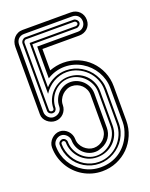

<svg xmlns="http://www.w3.org/2000/svg" viewBox="-142 -827 704 902"><g transform="rotate(-20 210.5 -376.0)"><path d="M281 -356Q281 -370.6 275.4 -383.2Q269.8 -395.8 260.3 -405.2Q250.7 -414.6 237.9 -419.8Q225.1 -425 210.9 -425Q197.5 -425 185.1 -419.3Q172.6 -413.6 163.1 -404.1Q153.6 -394.5 147.8 -382Q142.1 -369.4 142.1 -356Q142.1 -344 137.7 -333.3Q133.3 -322.5 125.6 -314.5Q117.9 -306.4 107.4 -301.8Q96.9 -297.1 85 -297.1Q74 -297.1 63.5 -301.1Q53 -305.2 44.6 -312.4Q36.1 -319.6 31 -329.5Q25.9 -339.4 25.9 -351.1V-688Q25.9 -701.2 30 -712.8Q34.2 -724.4 41.9 -733Q49.6 -741.7 60.5 -746.8Q71.5 -752 85 -752H325.9Q338.6 -752 349.5 -747.6Q360.4 -743.2 368.3 -735.2Q376.2 -727.3 380.6 -716.6Q385 -705.8 385 -693.1Q385 -680.2 380.4 -669.7Q375.7 -659.2 367.8 -651.7Q359.9 -644.3 349.1 -640.1Q338.4 -636 325.9 -636H142.1V-529.1Q158.7 -535.2 175.8 -538.6Q192.9 -542 210.9 -542Q250 -542 283.9 -527.6Q317.9 -513.2 343 -488Q368.2 -462.9 382.6 -429Q397 -395 397 -356L397.2 -185.8Q397.2 -146.7 382.8 -112.8Q368.4 -78.9 343.3 -53.7Q318.1 -28.6 284.2 -14.2Q250.2 0.2 211.2 0.2Q185.3 0.2 161.6 -6.5Q137.9 -13.2 117.4 -25.3Q96.9 -37.4 80.1 -54.4Q63.2 -71.5 51.3 -92.2Q39.3 -112.8 32.7 -136.5Q26.1 -160.2 26.1 -185.8Q26.1 -197.5 31 -208.1Q35.9 -218.8 44.1 -226.8Q52.2 -234.9 62.9 -239.7Q73.5 -244.6 85.2 -244.6Q97.2 -244.6 107.5 -239.6Q117.9 -234.6 125.6 -226.4Q133.3 -218.3 137.7 -207.6Q142.1 -197 142.1 -185.8Q142.1 -171.4 148.1 -158.8Q154.1 -146.2 163.8 -137Q173.6 -127.7 185.9 -122.2Q198.2 -116.7 211.2 -116.7Q225.3 -116.7 238 -121.9Q250.7 -127.2 260.3 -136.6Q269.8 -146 275.4 -158.6Q281 -171.1 281 -185.8ZM85 -731.9Q75.9 -731.9 68.7 -728.9Q61.5 -725.8 56.4 -720.6Q51.3 -715.3 48.6 -708Q45.9 -700.7 45.9 -691.9Q45.9 -668.2 45.8 -640.6Q45.7 -613 45.7 -583.6Q45.7 -554.2 45.4 -523.9Q45.2 -493.7 45.2 -464.2Q45.2 -434.8 45 -407.2Q44.9 -379.6 44.9 -356Q44.9 -348.4 47.9 -341.4Q50.8 -334.5 55.9 -329Q61 -323.5 67.7 -320.2Q74.5 -316.9 82 -316.9Q90.3 -316.9 97.9 -319.6Q105.5 -322.3 111.3 -327.4Q117.2 -332.5 120.6 -339.7Q124 -346.9 124 -356Q124 -374 130.9 -390.1Q137.7 -406.2 149.5 -418.5Q161.4 -430.7 177.1 -437.9Q192.9 -445.1 210.9 -445.1Q229.2 -445.1 245.5 -437.9Q261.7 -430.7 273.8 -418.5Q285.9 -406.2 293 -390.1Q300 -374 300 -356V-185.8Q300 -171.9 296.3 -159.3Q292.5 -146.7 285.3 -136.2Q278.1 -125.7 267.9 -117.7Q257.8 -109.6 245.1 -104.7Q236.1 -101.1 228.5 -98.9Q220.9 -96.7 211.2 -96.7Q192.4 -96.7 176.4 -104.1Q160.4 -111.6 148.8 -123.9Q137.2 -136.2 130.6 -152.3Q124 -168.5 124 -185.8Q124 -193.4 120.7 -200.3Q117.4 -207.3 112.1 -212.8Q106.7 -218.3 99.7 -221.6Q92.8 -224.9 85.2 -224.9Q77.4 -224.9 70.1 -221.7Q62.7 -218.5 57.3 -213.1Q51.8 -207.8 48.5 -200.7Q45.2 -193.6 45.2 -185.8Q45.2 -162.8 51 -141.6Q56.9 -120.4 67.7 -101.9Q78.6 -83.5 93.8 -68.4Q108.9 -53.2 127.3 -42.4Q145.8 -31.5 167 -25.6Q188.2 -19.8 211.2 -19.8Q237.3 -19.8 260.9 -26.7Q284.4 -33.7 304.2 -46.9Q324 -60.1 339.5 -79Q355 -97.9 365.2 -121.8Q371.8 -137.7 375.5 -153.1Q379.2 -168.5 379.2 -185.8L378.9 -356Q378.9 -377.7 372.9 -398.4Q366.9 -419.2 356.1 -437.7Q345.2 -456.3 330 -471.7Q314.7 -487.1 296 -498.3Q277.3 -509.5 255.7 -515.7Q234.1 -522 210.9 -522Q187.5 -522 165 -515.4Q142.6 -508.8 123 -496.1V-655H325.9Q334.2 -655 341.3 -657.8Q348.4 -660.6 353.6 -665.8Q358.9 -670.9 361.9 -677.9Q365 -684.8 365 -693.1Q365 -701.7 362.2 -708.9Q359.4 -716.1 354.2 -721.2Q349.1 -726.3 341.9 -729.1Q334.7 -731.9 325.9 -731.9ZM360.1 -185.8Q360.1 -165 354.5 -146Q348.9 -127 338.9 -110.5Q328.9 -94 314.9 -80.7Q301 -67.4 284.4 -57.9Q267.8 -48.3 249.3 -43.1Q230.7 -37.8 211.2 -37.8Q190.7 -37.8 171.8 -43.2Q152.8 -48.6 136.6 -58.2Q120.4 -67.9 106.9 -81.4Q93.5 -95 84.1 -111.5Q74.7 -127.9 69.5 -146.7Q64.2 -165.5 64.2 -185.8Q64.2 -189.9 65.9 -193.6Q67.6 -197.3 70.6 -200Q73.5 -202.6 77.3 -204.2Q81.1 -205.8 85.2 -205.8Q88.9 -205.8 92.5 -204.1Q96.2 -202.4 99 -199.6Q101.8 -196.8 103.5 -193.1Q105.2 -189.5 105.2 -185.8Q105.2 -163.6 113.9 -143.9Q122.6 -124.3 137.2 -109.5Q151.9 -94.7 171 -86.2Q190.2 -77.6 211.2 -77.6Q233.2 -77.6 252.8 -86.3Q272.5 -95 287.2 -109.9Q302 -124.8 310.5 -144.4Q319.1 -164.1 319.1 -185.8V-356Q319.1 -377.7 310.3 -397.3Q301.5 -417 286.7 -431.8Q272 -446.5 252.3 -455.3Q232.7 -464.1 210.9 -464.1Q188.5 -464.1 169.1 -455.1Q149.7 -446 135.4 -430.8Q121.1 -415.5 113 -395.6Q105 -375.7 105 -354Q103.5 -345.7 98.4 -340.8Q93.3 -335.9 85 -335.9Q80.8 -335.9 76.9 -337.4Q73 -338.9 69.8 -341.4Q66.7 -344 64.8 -347.8Q63 -351.6 63 -356V-691.9Q63 -696 64.8 -700.2Q66.7 -704.3 69.8 -707.6Q73 -710.9 76.9 -713Q80.8 -715.1 85 -715.1H325.9Q330.1 -715.1 334 -713.3Q337.9 -711.4 341.1 -708.3Q344.2 -705.1 346.1 -701.2Q347.9 -697.3 347.9 -693.1Q347.9 -689.5 345.8 -685.8Q343.8 -682.1 340.6 -679.3Q337.4 -676.5 333.5 -674.8Q329.6 -673.1 325.9 -673.1H105V-458Q125.5 -480 153.1 -491.9Q180.7 -503.9 210.9 -503.9Q231 -503.9 249.8 -498.5Q268.6 -493.2 285.2 -483.5Q301.8 -473.9 315.6 -460.3Q329.3 -446.8 339.2 -430.3Q349.1 -413.8 354.6 -395Q360.1 -376.2 360.1 -356ZM350.1 -356Q350.1 -384.5 339.1 -409.8Q328.1 -435.1 309.1 -454Q290 -472.9 264.8 -484Q239.5 -495.1 210.9 -495.1Q193.4 -495.1 176.6 -490.4Q159.9 -485.6 144.9 -477.1Q129.9 -468.5 117.2 -456.2Q104.5 -443.8 95 -429V-683.1H325.9Q329.8 -683.1 333.9 -686.2Q337.9 -689.2 337.9 -693.1Q337.9 -697.5 334.2 -701.3Q330.6 -705.1 325.9 -705.1H85Q80.6 -705.1 76.8 -700.8Q73 -696.5 73 -691.9V-356Q73 -350.8 76.8 -348.4Q80.6 -345.9 85 -345.9Q88.9 -345.9 91.9 -348.4Q95 -350.8 95 -356Q95 -379.6 104.2 -400.6Q113.5 -421.6 129.4 -437.5Q145.3 -453.4 166.3 -462.6Q187.3 -471.9 210.9 -471.9Q235.8 -471.9 257.3 -463.3Q278.8 -454.6 294.8 -439.1Q310.8 -423.6 319.9 -402.3Q329.1 -381.1 329.1 -356V-185.8Q329.1 -160.6 319.9 -139.4Q310.8 -118.2 294.8 -102.7Q278.8 -87.2 257.3 -78.5Q235.8 -69.8 211.2 -69.8Q185.5 -69.8 164.3 -79.7Q143.1 -89.6 127.7 -106Q112.3 -122.3 103.8 -143.2Q95.2 -164.1 95.2 -185.8Q95.2 -190.2 92 -193Q88.9 -195.8 85.2 -195.8Q80.6 -195.8 77.4 -193Q74.2 -190.2 74.2 -185.8Q74.2 -167 79.1 -149.4Q84 -131.8 92.8 -116.3Q101.6 -100.8 114.1 -88Q126.7 -75.2 141.8 -66Q157 -56.9 174.6 -51.8Q192.1 -46.6 211.2 -46.6Q240.5 -46.6 265.7 -58Q291 -69.3 309.8 -88.5Q328.6 -107.7 339.4 -132.8Q350.1 -158 350.1 -185.8Z"/></g></svg>

Font: TafelwerkOT
Style: Regular
Weight: 400
Designer: Peter Wiegel
Foundry: Peter Wiegel, based on an original design named Oxford by Christine Lord, 1969
Version: Version 1.000